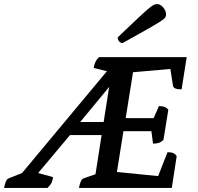

<svg xmlns="http://www.w3.org/2000/svg" viewBox="-80 -921 968 941"><path d="M-60 0Q-57 -17 -51.5 -30.5Q-46 -44 -37 -47L28 -73L444 -572L379 -588Q382 -605 387.5 -617Q393 -629 405 -641H835L810 -483Q771 -483 768 -500L755 -583L572 -567L536 -342H673L699 -401Q715 -401 725.5 -397.5Q736 -394 745 -383L721 -235Q709 -224 697.5 -220.5Q686 -217 670 -217L662 -278H525L493 -78L695 -58L741 -175Q759 -175 768.5 -171Q778 -167 786 -156L762 0H307Q310 -17 315.5 -30.5Q321 -44 330 -47L388 -67L418 -259H263L107 -73L180 -53Q177 -33 171.5 -23Q166 -13 153 0ZM313 -323H428L455 -495ZM521 -710Q512 -710 504.5 -717.5Q497 -725 497 -738Q559 -797 594 -830Q629 -863 647 -878Q665 -893 673.5 -897Q682 -901 690 -901Q706 -901 720 -884.5Q734 -868 734 -849Q734 -842 729.5 -835Q725 -828 705.5 -815.5Q686 -803 642.5 -778Q599 -753 521 -710Z"/></svg>

Font: Petrona SemiBold
Style: Italic
Weight: 600
Italic angle: -9°
Designer: Ringo R. Seeber
Foundry: Ringo R. Seeber
Version: Version 2.001; ttfautohint (v1.8.3)